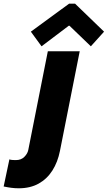

<svg xmlns="http://www.w3.org/2000/svg" viewBox="-140 -806 586 1044"><path d="M-38.1 217.8Q-59.1 217.8 -79.3 215.1Q-99.6 212.4 -120.1 208L-88.9 60.5Q-83 63.5 -70.8 64Q-58.6 64.5 -53.7 64.5Q-24.9 64.5 -7.6 46.9Q9.8 29.3 13.7 9.8L120.1 -527.3H293.5L186 14.6Q173.8 75.7 144.8 121.3Q115.7 167 70.1 192.4Q24.4 217.8 -38.1 217.8ZM85.9 -554.2 27.8 -633.8 235.8 -786.1H268.1L425.8 -633.8L354 -554.2L237.8 -666H233.9Z"/></svg>

Font: Reddit Sans Black
Style: Italic
Weight: 900
Italic angle: -11.25°
Designer: Stephen Hutchings
Version: Version 1.013